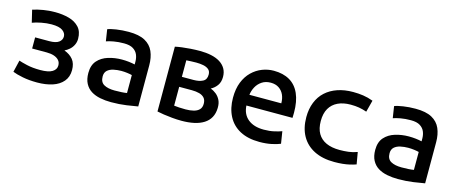

<svg xmlns="http://www.w3.org/2000/svg" viewBox="-38 -985 3436 1448"><g transform="rotate(15 1680.0 -261.0)"><path d="M263 13Q201 13 150.5 3Q100 -7 71 -19L93 -112Q112 -105 157 -94.5Q202 -84 262 -84Q326 -84 356 -102.5Q386 -121 386 -152Q386 -177 371.5 -193Q357 -209 332.5 -217Q308 -225 276 -225H162V-312H272Q323 -312 346.5 -329.5Q370 -347 370 -374Q370 -401 343.5 -420Q317 -439 257 -439Q220 -439 178.5 -431Q137 -423 109 -412L86 -508Q124 -520 168 -527.5Q212 -535 260 -535Q318 -535 367.5 -521.5Q417 -508 447.5 -475Q478 -442 478 -385Q478 -359 467 -336.5Q456 -314 438 -298.5Q420 -283 401 -274Q445 -258 470 -227.5Q495 -197 495 -145Q495 -92 465 -56.5Q435 -21 383 -4Q331 13 263 13Z M841 12Q796 12 755.5 4Q715 -4 684.5 -23Q654 -42 636.5 -75Q619 -108 619 -157Q619 -218 650.5 -253.5Q682 -289 732.5 -304.5Q783 -320 838 -320Q867 -320 892.5 -317Q918 -314 940 -309V-331Q940 -360 929.5 -385Q919 -410 893.5 -426Q868 -442 822 -442Q778 -442 742 -435.5Q706 -429 685 -421L671 -512Q692 -521 737.5 -528Q783 -535 834 -535Q915 -535 961.5 -509.5Q1008 -484 1028 -438Q1048 -392 1048 -331V-10Q1016 -4 960.5 4Q905 12 841 12ZM844 -80Q873 -80 898.5 -81.5Q924 -83 940 -86V-226Q925 -230 902 -233Q879 -236 856 -236Q825 -236 795.5 -229.5Q766 -223 748 -206.5Q730 -190 730 -160Q730 -115 761 -97.5Q792 -80 844 -80Z M1391 10Q1354 10 1317.5 6.5Q1281 3 1250.5 -1.5Q1220 -6 1198 -11V-517Q1220 -522 1250.5 -526Q1281 -530 1317.5 -532.5Q1354 -535 1391 -535Q1438 -535 1478 -526.5Q1518 -518 1547 -500Q1576 -482 1592 -454.5Q1608 -427 1608 -390Q1608 -350 1589 -323.5Q1570 -297 1541 -282Q1566 -273 1586 -256.5Q1606 -240 1618.5 -215Q1631 -190 1630 -154Q1629 -111 1612 -80Q1595 -49 1563.5 -29Q1532 -9 1488.5 0.5Q1445 10 1391 10ZM1398 -81Q1433 -81 1460.5 -88Q1488 -95 1504 -111.5Q1520 -128 1520 -157Q1520 -186 1505.5 -202.5Q1491 -219 1465.5 -226Q1440 -233 1407 -233H1308V-86Q1319 -84 1347 -82.5Q1375 -81 1398 -81ZM1308 -311H1399Q1442 -311 1470.5 -325.5Q1499 -340 1499 -379Q1499 -406 1482.5 -419.5Q1466 -433 1440.5 -438Q1415 -443 1386 -443Q1368 -443 1345 -442Q1322 -441 1308 -440Z M1999 12Q1909 12 1847 -21Q1785 -54 1753 -115.5Q1721 -177 1721 -259Q1721 -329 1741.5 -380.5Q1762 -432 1797.5 -466.5Q1833 -501 1877 -518Q1921 -535 1967 -535Q2040 -535 2091 -505.5Q2142 -476 2168.5 -416.5Q2195 -357 2195 -269Q2195 -260 2194.5 -248.5Q2194 -237 2194 -228H1834Q1838 -160 1883.5 -123Q1929 -86 2007 -86Q2052 -86 2088.5 -94.5Q2125 -103 2146 -111L2161 -17Q2136 -6 2093.5 3Q2051 12 1999 12ZM1835 -312H2084Q2084 -349 2071 -378Q2058 -407 2032 -424.5Q2006 -442 1968 -442Q1928 -442 1899.5 -423Q1871 -404 1855 -374.5Q1839 -345 1835 -312Z M2584 12Q2491 12 2426 -21Q2361 -54 2327 -115Q2293 -176 2293 -261Q2293 -325 2313.5 -376.5Q2334 -428 2372.5 -463Q2411 -498 2465 -516.5Q2519 -535 2586 -535Q2627 -535 2665 -529.5Q2703 -524 2743 -509L2719 -417Q2688 -428 2658.5 -433Q2629 -438 2593 -438Q2535 -438 2493 -418Q2451 -398 2428.5 -359Q2406 -320 2406 -261Q2406 -202 2428.5 -163.5Q2451 -125 2494 -105.5Q2537 -86 2599 -86Q2633 -86 2667.5 -90Q2702 -94 2736 -107L2752 -14Q2729 -6 2703.5 0Q2678 6 2648 9Q2618 12 2584 12Z M3081 12Q3036 12 2995.5 4Q2955 -4 2924.5 -23Q2894 -42 2876.5 -75Q2859 -108 2859 -157Q2859 -218 2890.5 -253.5Q2922 -289 2972.5 -304.5Q3023 -320 3078 -320Q3107 -320 3132.5 -317Q3158 -314 3180 -309V-331Q3180 -360 3169.5 -385Q3159 -410 3133.5 -426Q3108 -442 3062 -442Q3018 -442 2982 -435.5Q2946 -429 2925 -421L2911 -512Q2932 -521 2977.5 -528Q3023 -535 3074 -535Q3155 -535 3201.5 -509.5Q3248 -484 3268 -438Q3288 -392 3288 -331V-10Q3256 -4 3200.5 4Q3145 12 3081 12ZM3084 -80Q3113 -80 3138.5 -81.5Q3164 -83 3180 -86V-226Q3165 -230 3142 -233Q3119 -236 3096 -236Q3065 -236 3035.5 -229.5Q3006 -223 2988 -206.5Q2970 -190 2970 -160Q2970 -115 3001 -97.5Q3032 -80 3084 -80Z"/></g></svg>

Font: Ubuntu Sans Mono Medium
Style: Regular
Weight: 500
Monospace: yes
Designer: Dalton Maag Ltd
Foundry: Dalton Maag Ltd
Version: Version 1.006